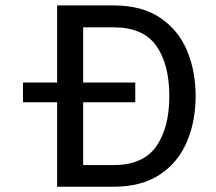

<svg xmlns="http://www.w3.org/2000/svg" viewBox="-20 -707 819 727"><path d="M66.9 -394.5V-319.8H196.3V0H410.2C481.4 0 540 -15.6 585.9 -46.4C631.8 -77.1 666 -118.7 688 -170.9C710 -222.7 720.7 -280.3 720.7 -343.3C720.7 -406.2 710 -463.9 688 -516.1C666 -567.9 631.8 -609.4 585.9 -640.1C540 -670.9 481.4 -686.5 410.2 -686.5H196.3V-394.5ZM621.1 -343.3C621.1 -262.7 604.5 -199.2 571.3 -152.3C538.1 -105.5 484.4 -82 410.2 -82H294.9V-319.8H492.2V-394.5H294.9V-603.5H410.2C484.4 -603.5 538.1 -580.6 571.3 -534.2C604.5 -487.8 621.1 -423.8 621.1 -343.3Z"/></svg>

Font: Estedad Medium
Style: Regular
Weight: 500
Designer: Amin Abedi
Version: Version 7.3